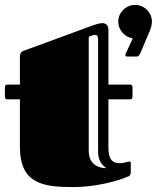

<svg xmlns="http://www.w3.org/2000/svg" viewBox="-20 -744 638 781"><path d="M61 -340V-147C61 3 154 17 278 17C364 17 452 -5 501 -26C505 -27 512 -31 512 -43V-81C512 -84 510 -87 507 -87C500 -87 482 -80 468 -80C436 -80 421 -97 421 -143V-340H509C515 -340 519 -343 519 -351V-390C519 -396 516 -400 509 -400H421V-624C421 -644 406 -650 397 -650C385 -650 369 -645 345 -636L75 -537C62 -532 61 -521 61 -511V-400H10C3 -400 0 -396 0 -390V-351C0 -343 4 -340 10 -340ZM379 -128C379 -91 392 -76 412 -60C385 -60 341 -72 341 -130V-594L349 -598C356 -601 363 -602 367 -602C378 -602 379 -593 379 -580ZM461 -656C461 -622 487 -593 520 -588L492 -527C490 -524 490 -521 490 -520C490 -516 492 -514 499 -514H534C545 -514 546 -519 551 -528L590 -620C594 -630 598 -644 598 -656C598 -693 567 -724 530 -724C492 -724 461 -693 461 -656Z"/></svg>

Font: Fascinate Inline
Style: Regular
Weight: 900
Designer: Astigmatic (AOETI)
Foundry: Astigmatic (AOETI)
Version: Version 1.000